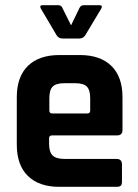

<svg xmlns="http://www.w3.org/2000/svg" viewBox="-20 -723 534 743"><path d="M222 -574Q208 -574 200 -585L138 -690Q131 -703 146 -703H205Q218 -703 222 -691L255 -625L287 -691Q292 -703 305 -703H364Q379 -703 372 -690L309 -585Q301 -574 287 -574ZM431 0H210Q131 0 88 -42Q45 -84 45 -163V-347Q45 -426 88 -468Q131 -510 210 -510H289Q368 -510 411 -468Q454 -426 454 -347V-220Q454 -199 433 -199H182Q170 -199 170 -188V-166Q170 -135 183.5 -121.5Q197 -108 229 -108H431Q452 -108 452 -86V-20Q452 -9 447.5 -4.5Q443 0 431 0ZM182 -284H318Q329 -284 329 -295V-343Q329 -375 316 -388Q303 -401 271 -401H229Q197 -401 184 -388Q171 -375 171 -343V-295Q171 -284 182 -284Z"/></svg>

Font: Rajdhani
Style: Bold
Weight: 700
Designer: Satya Rajpurohit, Jyotish Sonowal
Foundry: Indian Type Foundry
Version: Version 1.201 February 1, 2022